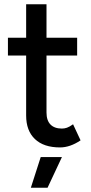

<svg xmlns="http://www.w3.org/2000/svg" viewBox="-20 -676 425 896"><path d="M102 -137V-417H17V-500H102V-656H197V-500H340V-417H197V-151Q197 -114 215.5 -95Q234 -76 269 -76Q281 -76 292.5 -80Q304 -84 321 -96L356 -21Q307 12 260 12Q184 12 143 -27Q102 -66 102 -137ZM170 57H269L202 200H124Z"/></svg>

Font: Oak Sans Medium
Style: Regular
Weight: 500
Designer: Erik Kennedy, Walven
Foundry: Erik Kennedy, Walven
Version: Version 1.000